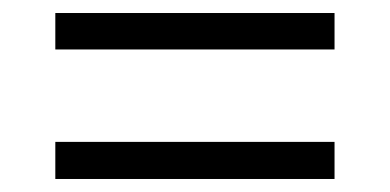

<svg xmlns="http://www.w3.org/2000/svg" viewBox="-20 -504 599 295"><path d="M65 -229V-286H494V-229ZM65 -428V-484H494V-428Z"/></svg>

Font: Noto Serif Khojki
Style: Regular
Weight: 400
Designer: Juan Bruce
Version: Version 2.002